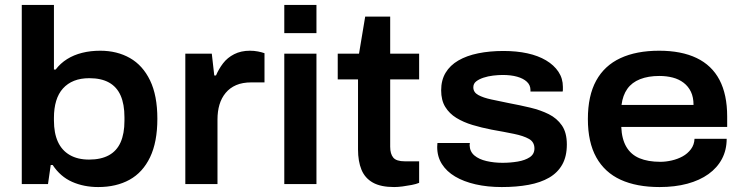

<svg xmlns="http://www.w3.org/2000/svg" viewBox="-20 -744 3004 776"><path d="M377 12Q319 12 271.5 -9Q224 -30 193 -77H185L174 0H68V-724H198V-463H205Q224 -488 251 -505Q278 -522 312 -530.5Q346 -539 385 -539Q453 -539 505 -509.5Q557 -480 586.5 -419Q616 -358 616 -264Q616 -170 586.5 -108.5Q557 -47 503.5 -17.5Q450 12 377 12ZM340 -99Q388 -99 420 -116.5Q452 -134 467.5 -169Q483 -204 483 -256V-270Q483 -323 467.5 -358Q452 -393 420.5 -410.5Q389 -428 341 -428Q306 -428 279.5 -417.5Q253 -407 234.5 -386.5Q216 -366 207 -336Q198 -306 198 -268V-257Q198 -206 214 -171Q230 -136 262 -117.5Q294 -99 340 -99Z M729 0V-527H836L846 -439H853Q864 -465 881.5 -488Q899 -511 926.5 -525Q954 -539 990 -539Q1007 -539 1022.5 -536Q1038 -533 1049 -529V-411H996Q960 -411 934.5 -400Q909 -389 892 -368.5Q875 -348 867 -321Q859 -294 859 -261V0Z M1129 -610V-724H1259V-610ZM1129 0V-527H1259V0Z M1573 12Q1519 12 1487 -6Q1455 -24 1441 -58Q1427 -92 1427 -140V-423H1345V-527H1431L1456 -677H1557V-527H1674V-423H1557V-151Q1557 -122 1569.5 -107Q1582 -92 1616 -92H1674V-5Q1662 0 1644 3.5Q1626 7 1607 9.5Q1588 12 1573 12Z M2008 12Q1950 12 1902 1Q1854 -10 1819.5 -30.5Q1785 -51 1766 -81Q1747 -111 1747 -150Q1747 -155 1747.5 -159Q1748 -163 1748 -166H1879Q1879 -164 1878.5 -161.5Q1878 -159 1878 -157Q1879 -131 1897.5 -115.5Q1916 -100 1946.5 -93Q1977 -86 2011 -86Q2043 -86 2072.5 -91Q2102 -96 2121 -108.5Q2140 -121 2140 -144Q2140 -170 2118 -182.5Q2096 -195 2057 -203Q2018 -211 1967 -220Q1926 -228 1889.5 -239Q1853 -250 1824.5 -267.5Q1796 -285 1779.5 -312Q1763 -339 1763 -379Q1763 -420 1781 -450Q1799 -480 1832.5 -499.5Q1866 -519 1912.5 -528.5Q1959 -538 2015 -538Q2068 -538 2111.5 -528.5Q2155 -519 2187 -500Q2219 -481 2237 -454Q2255 -427 2255 -393Q2255 -387 2255 -382Q2255 -377 2254 -374H2124V-380Q2124 -400 2109.5 -413.5Q2095 -427 2070 -434Q2045 -441 2012 -441Q1994 -441 1973 -438.5Q1952 -436 1934 -430Q1916 -424 1904.5 -415Q1893 -406 1893 -391Q1893 -371 1913 -360Q1933 -349 1966 -342Q1999 -335 2038 -327Q2081 -319 2123 -309Q2165 -299 2198 -282.5Q2231 -266 2251 -237Q2271 -208 2271 -160Q2271 -112 2252.5 -79Q2234 -46 2199.5 -26Q2165 -6 2116.5 3Q2068 12 2008 12Z M2646 12Q2553 12 2488.5 -17.5Q2424 -47 2390 -108Q2356 -169 2356 -263Q2356 -357 2389.5 -418Q2423 -479 2487.5 -509Q2552 -539 2644 -539Q2734 -539 2795.5 -509.5Q2857 -480 2888 -421Q2919 -362 2919 -273V-231H2491Q2493 -182 2511.5 -150.5Q2530 -119 2564.5 -104.5Q2599 -90 2649 -90Q2671 -90 2695 -95.5Q2719 -101 2739 -112Q2759 -123 2772.5 -141Q2786 -159 2787 -183H2917Q2917 -138 2898 -102Q2879 -66 2843.5 -40.5Q2808 -15 2758 -1.5Q2708 12 2646 12ZM2492 -320H2783Q2783 -351 2772.5 -373Q2762 -395 2743 -409.5Q2724 -424 2699 -430.5Q2674 -437 2645 -437Q2600 -437 2567 -424Q2534 -411 2515.5 -385Q2497 -359 2492 -320Z"/></svg>

Font: Archivo SemiBold SemiExpanded
Style: Regular
Weight: 600
Width: 6
Version: Version 2.001